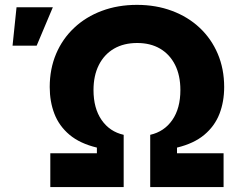

<svg xmlns="http://www.w3.org/2000/svg" viewBox="-20 -757 979 777"><path d="M183.6 0V-136.7H372.1V-159.7Q303.2 -176.3 261.2 -211.7Q219.2 -247.1 200.2 -296.4Q181.2 -345.7 181.2 -404.8Q181.2 -478 207 -539.1Q232.9 -600.1 280.3 -644.5Q327.6 -689 392.3 -713.1Q457 -737.3 534.2 -737.3Q611.3 -737.3 676 -713.1Q740.7 -689 788.1 -644.5Q835.4 -600.1 861.3 -539.1Q887.2 -478 887.2 -404.8Q887.2 -345.7 868.2 -296.4Q849.1 -247.1 807.1 -211.7Q765.1 -176.3 696.3 -159.7V-136.7H884.8V0H587.9V-211.4Q644.5 -224.1 677.2 -271.2Q710 -318.4 710 -392.6Q710 -451.7 688.5 -494.4Q667 -537.1 627.9 -560.1Q588.9 -583 535.2 -583Q481 -583 441.4 -560.1Q401.9 -537.1 380.1 -494.1Q358.4 -451.2 358.4 -392.6Q358.4 -318.8 391.1 -271.5Q423.8 -224.1 480.5 -211.4V0ZM30.8 -572.3 46.9 -727.5H193.8L128.4 -572.3Z"/></svg>

Font: Inter 16pt ExtraBold
Style: Regular
Weight: 800
Version: Version 4.001;git-66647c0bb